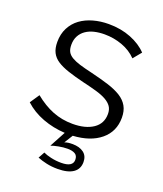

<svg xmlns="http://www.w3.org/2000/svg" viewBox="-132 -618 751 882"><g transform="rotate(20 244.0 -177.0)"><path d="M171 126Q185 133 209 138.5Q233 144 259 144Q316 144 316 109Q316 89 302.5 81Q289 73 266 73Q245 73 222 77.5Q199 82 186 87L228 9Q171 6 119 -13.5Q67 -33 29 -68L60 -114Q104 -78 149.5 -60Q195 -42 247 -42Q310 -42 347.5 -67.5Q385 -93 385 -140Q385 -162 375 -176.5Q365 -191 345.5 -202Q326 -213 296.5 -221.5Q267 -230 228 -239Q183 -250 150 -261Q117 -272 95.5 -286Q74 -300 63.5 -320.5Q53 -341 53 -372Q53 -411 68.5 -441Q84 -471 110.5 -490.5Q137 -510 172.5 -520Q208 -530 248 -530Q308 -530 357 -510.5Q406 -491 436 -459L403 -419Q374 -449 332.5 -464Q291 -479 246 -479Q219 -479 196 -473.5Q173 -468 155.5 -456Q138 -444 128 -425.5Q118 -407 118 -382Q118 -361 125 -348Q132 -335 148 -325.5Q164 -316 188.5 -308.5Q213 -301 248 -293Q298 -281 336 -269Q374 -257 399.5 -241Q425 -225 438 -202Q451 -179 451 -146Q451 -78 401.5 -37Q352 4 267 9L241 51Q250 47 260.5 46Q271 45 279 45Q314 45 334.5 60.5Q355 76 355 106Q355 140 329 158Q303 176 253 176Q224 176 199 170.5Q174 165 154 157Z"/></g></svg>

Font: Boldmen
Style: Regular
Weight: 400
Designer: Matt McInerney, Pablo Impallari, Rodrigo Fuenzalida
Foundry: LIVING CONCEPT
Version: Version 1.000